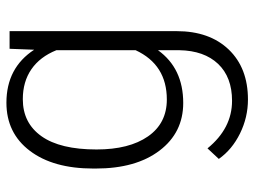

<svg xmlns="http://www.w3.org/2000/svg" viewBox="-117 -461 789 595"><g transform="rotate(-90 277.5 -163.5)"><path d="M52.7 -269Q52.7 -393.1 107.7 -465.6Q162.6 -538.1 256.8 -538.1Q364.7 -538.1 420.9 -452.1L423.8 -528.3H478.5V-10.7Q478.5 91.3 421.4 150.9Q364.3 210.4 266.6 210.4Q211.4 210.4 161.4 185.8Q111.3 161.1 82.5 120.1L115.2 85Q177.2 161.1 262.7 161.1Q335.9 161.1 377 117.9Q418 74.7 419.4 -2V-68.4Q363.3 9.8 255.9 9.8Q164.1 9.8 108.4 -63.5Q52.7 -136.7 52.7 -261.2ZM111.8 -258.8Q111.8 -157.7 152.3 -99.4Q192.9 -41 266.6 -41Q374.5 -41 419.4 -137.7V-383.3Q398.9 -434.1 360.4 -460.7Q321.8 -487.3 267.6 -487.3Q193.8 -487.3 152.8 -429.4Q111.8 -371.6 111.8 -258.8Z"/></g></svg>

Font: Roboto-Light
Style: Regular
Weight: 300
Designer: Google
Version: Version 2.137; 2017